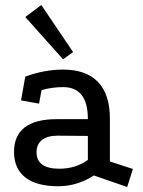

<svg xmlns="http://www.w3.org/2000/svg" viewBox="-20 -728 572 767"><path d="M355 -27Q288 16 213 16Q127 16 82 -18.5Q37 -53 36 -119Q35 -252 207 -252H331Q331 -317 306 -348.5Q281 -380 233 -380Q210 -380 188 -377Q166 -374 146 -368L136 -314L64 -327L81 -422Q119 -436 157 -443Q195 -450 232 -450Q324 -450 371.5 -400.5Q419 -351 419 -255V-83L511 -53L488 19ZM210 -186Q170 -186 148 -169Q126 -152 126 -120Q126 -54 217 -54Q282 -54 331 -89V-185ZM232 -491 81 -660 145 -708 272 -520Z"/></svg>

Font: Podkova Medium
Style: Regular
Weight: 500
Designer: Ilya Yudin
Foundry: Cyreal (www.cyreal.org)
Version: Version 2.103